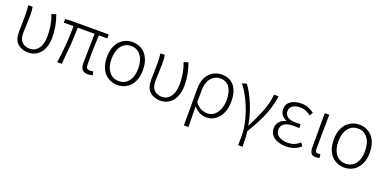

<svg xmlns="http://www.w3.org/2000/svg" viewBox="-12 -1352 4712 2356"><g transform="rotate(20 2344.0 -174.0)"><path d="M79 -191Q79 -225 81 -293Q83 -361 83 -395Q83 -471 75 -534H132Q137 -509 138.5 -482.5Q140 -456 140 -412Q140 -364 136 -282Q133 -231 133 -189Q133 -134 153 -100Q172 -68 203 -53Q234 -38 272 -38Q342 -38 384.5 -96Q427 -154 427 -260Q427 -330 416 -395Q405 -460 379 -531L436 -547Q488 -408 488 -261Q488 -176 460 -114Q432 -52 382.5 -19.5Q333 13 270 13Q188 13 133.5 -33.5Q79 -80 79 -191Z M953 -98Q953 -183 958 -390L960 -482H739Q739 -376 731 -266Q723 -156 707 3L647 0Q685 -245 685 -482H558V-528L633 -534H1126V-482H1016Q1007 -323 1007 -193L1008 -92Q1008 -64 1020.5 -51Q1033 -38 1059 -38Q1066 -38 1103 -43L1112 3Q1080 13 1050 13Q999 13 976 -14Q953 -41 953 -98Z M1315 -20Q1260 -53 1229.5 -115.5Q1199 -178 1199 -266Q1199 -357 1230 -419Q1260 -481 1314 -514Q1368 -547 1435 -547Q1500 -547 1555 -515Q1610 -481 1640 -417.5Q1670 -354 1670 -266Q1670 -176 1639 -115Q1609 -53 1555.5 -20Q1502 13 1435 13Q1369 13 1315 -20ZM1609 -266Q1609 -371 1561.5 -433.5Q1514 -496 1435 -496Q1355 -496 1307.5 -433.5Q1260 -371 1260 -266Q1260 -161 1307 -99.5Q1354 -38 1435 -38Q1516 -38 1562.5 -99.5Q1609 -161 1609 -266Z M1805 -191Q1805 -225 1807 -293Q1809 -361 1809 -395Q1809 -471 1801 -534H1858Q1863 -509 1864.5 -482.5Q1866 -456 1866 -412Q1866 -364 1862 -282Q1859 -231 1859 -189Q1859 -134 1879 -100Q1898 -68 1929 -53Q1960 -38 1998 -38Q2068 -38 2110.5 -96Q2153 -154 2153 -260Q2153 -330 2142 -395Q2131 -460 2105 -531L2162 -547Q2214 -408 2214 -261Q2214 -176 2186 -114Q2158 -52 2108.5 -19.5Q2059 13 1996 13Q1914 13 1859.5 -33.5Q1805 -80 1805 -191Z M2405 -429Q2435 -487 2486.5 -517Q2538 -547 2600 -547Q2708 -547 2764.5 -474.5Q2821 -402 2821 -275Q2821 -183 2790 -120Q2759 -56 2709 -21.5Q2659 13 2602 13Q2552 13 2509.5 -6.5Q2467 -26 2429 -71L2431 23L2433 199H2374V-281Q2374 -371 2405 -429ZM2761 -274Q2761 -378 2720 -437Q2679 -496 2597 -496Q2554 -496 2516 -472Q2476 -447 2453.5 -396.5Q2431 -346 2431 -271V-123Q2470 -74 2510.5 -56Q2551 -38 2597 -38Q2643 -38 2680.5 -68.5Q2718 -99 2739.5 -153Q2761 -207 2761 -274Z M3084 116V73Q3084 -24 3053.5 -138Q3023 -252 2973 -356Q2923 -460 2867 -529L2924 -547Q2988 -463 3042.5 -330Q3097 -197 3116 -72H3121Q3191 -207 3233 -317Q3275 -427 3285 -534H3344Q3325 -399 3276 -280Q3231 -169 3130 -1Q3140 78 3140 199H3081Q3084 168 3084 116Z M3421 -145Q3421 -199 3452.5 -233.5Q3484 -268 3535 -280V-285Q3494 -302 3471.5 -334.5Q3449 -367 3449 -407Q3449 -473 3502 -510Q3555 -547 3641 -547Q3728 -547 3808 -487L3782 -445Q3713 -497 3641 -497Q3583 -497 3545.5 -472.5Q3508 -448 3508 -402Q3508 -357 3543 -330Q3578 -303 3652 -303L3694 -304L3715 -305V-254Q3685 -256 3674 -256H3635Q3560 -256 3520.5 -228.5Q3481 -201 3481 -149Q3481 -97 3524 -66.5Q3567 -36 3642 -36Q3687 -36 3723.5 -50Q3760 -64 3800 -97L3828 -55Q3781 -18 3737 -2.5Q3693 13 3635 13Q3537 13 3479 -30.5Q3421 -74 3421 -145Z M3947 -85V-534H4006L4004 -411Q4003 -353 4002 -269.5Q4001 -186 4001 -78Q4001 -58 4010 -48Q4019 -38 4035 -38Q4048 -38 4067 -44L4076 2Q4057 13 4025 13Q3985 13 3966 -11Q3947 -35 3947 -85Z M4277 -20Q4222 -53 4191.5 -115.5Q4161 -178 4161 -266Q4161 -357 4192 -419Q4222 -481 4276 -514Q4330 -547 4397 -547Q4462 -547 4517 -515Q4572 -481 4602 -417.5Q4632 -354 4632 -266Q4632 -176 4601 -115Q4571 -53 4517.5 -20Q4464 13 4397 13Q4331 13 4277 -20ZM4571 -266Q4571 -371 4523.5 -433.5Q4476 -496 4397 -496Q4317 -496 4269.5 -433.5Q4222 -371 4222 -266Q4222 -161 4269 -99.5Q4316 -38 4397 -38Q4478 -38 4524.5 -99.5Q4571 -161 4571 -266Z"/></g></svg>

Font: Merged Yaku Han JP Light
Style: Regular
Weight: 300
Designer: Ryoko NISHIZUKA 西塚涼子 (kana, bopomofo & ideographs); Paul D. Hunt (Latin, Greek & Cyrillic); Sandoll Communications 산돌커뮤니
Foundry: Adobe
Version: Version 2.004